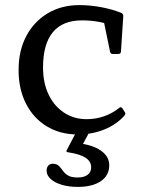

<svg xmlns="http://www.w3.org/2000/svg" viewBox="-20 -520 563 754"><path d="M285 8Q216 8 163.5 -24Q111 -56 82 -113Q53 -170 53 -245Q53 -321 83 -378Q113 -435 167 -467.5Q221 -500 292 -500Q335 -500 379 -491.5Q423 -483 457 -469Q465 -465 464 -455L455 -317Q454 -308 444 -308H423Q413 -308 412 -318L386 -444L429 -417Q401 -428 369 -434Q337 -440 302 -440Q226 -440 187.5 -393.5Q149 -347 149 -255Q149 -195 170.5 -149.5Q192 -104 231 -78Q270 -52 320 -52Q355 -52 387.5 -63Q420 -74 448 -96Q455 -103 461 -94L470 -80Q475 -74 468 -65Q436 -30 388.5 -11Q341 8 285 8ZM285 214Q250 214 222 205.5Q194 197 178.5 182.5Q163 168 163 150Q163 138 169.5 130.5Q176 123 187 123Q202 123 210.5 131Q219 139 226.5 150Q234 161 247 169Q260 177 285 177Q310 177 324 166.5Q338 156 338 137Q338 114 316 99.5Q294 85 247 78Q237 77 243 68L290 -22H342L291 73L283 42Q342 48 375.5 71Q409 94 409 129Q409 169 376 191.5Q343 214 285 214Z"/></svg>

Font: Hahmlet
Style: Regular
Weight: 400
Designer: Minjoo Ham & Mark Frömberg
Foundry: hypertype
Version: Version 1.002